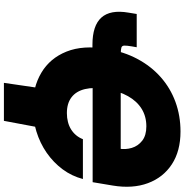

<svg xmlns="http://www.w3.org/2000/svg" viewBox="-1 -777 934 972"><g transform="rotate(90 466.0 -291.0)"><path d="M520 10.3Q421.9 10.3 348.4 -33.2Q274.9 -76.7 241.2 -160.6Q207.5 -244.6 227.5 -364.7Q241.7 -451.2 278.6 -520Q315.4 -588.9 370.6 -637.7Q425.8 -686.5 495.8 -712.2Q565.9 -737.8 646 -737.8Q744.6 -737.8 811.5 -694.1Q878.4 -650.4 907.2 -573Q936 -495.6 919.4 -395L902.3 -293H347.7L370.6 -435.1H769.5L732.4 -425.8Q738.3 -459 728.8 -491Q719.2 -522.9 692.4 -543.9Q665.5 -564.9 619.6 -564.9Q569.3 -564.9 530.8 -541Q492.2 -517.1 466.8 -471.9Q441.4 -426.8 430.7 -362.8Q420.4 -299.3 430.9 -254.6Q441.4 -210 472.2 -186.3Q502.9 -162.6 552.7 -162.6Q576.7 -162.6 597.4 -168Q618.2 -173.3 635 -183.8Q651.9 -194.3 664.6 -209.5Q677.2 -224.6 684.6 -243.7H886.2Q871.6 -187.5 837.2 -141.1Q802.7 -94.7 753.7 -60.5Q704.6 -26.4 645 -8.1Q585.4 10.3 520 10.3ZM50.8 -516.1H219.2L214.8 -491.2Q210.4 -464.8 210.9 -453.1Q211.4 -441.4 220.9 -438.5Q230.5 -435.5 252.4 -435.5H286.1L262.2 -292H206.5Q109.4 -292 68.8 -337.4Q28.3 -382.8 43.9 -474.1ZM399.4 156.2 426.8 -31.2H627L591.8 156.2Z"/></g></svg>

Font: Inter 20pt Black
Style: Italic
Weight: 900
Italic angle: -9.3988°
Version: Version 4.001;git-66647c0bb